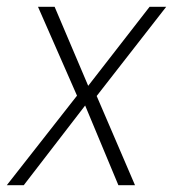

<svg xmlns="http://www.w3.org/2000/svg" viewBox="-44 -546 510 566"><path d="M-24 0 183 -264 68 -526H117L216 -293L397 -526H446L241 -263L354 0H305L207 -235L26 0Z"/></svg>

Font: DM Sans 9pt ExtraLight
Style: Italic
Weight: 250
Italic angle: -10°
Version: Version 4.004;gftools[0.9.30]